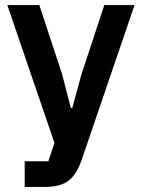

<svg xmlns="http://www.w3.org/2000/svg" viewBox="-20 -542 564 762"><path d="M394 -522H514L304 93Q294 121 281.5 141.5Q269 162 252 175Q235 188 211 194Q187 200 155 200H78V98H172L196 25L9 -522H136L227 -246L261 -114H267L303 -246Z"/></svg>

Font: IBMPlexSans-SemiBold
Style: Regular
Weight: 600
Designer: Mike Abbink, Paul van der Laan, Pieter van Rosmalen
Foundry: Bold Monday
Version: Version 3.1